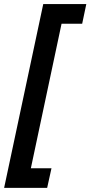

<svg xmlns="http://www.w3.org/2000/svg" viewBox="-60 -747 439 932"><path d="M-40 165 149.9 -727.1H358.9L338.9 -631.8H238.8L89.8 69.8H189.9L168.9 165Z"/></svg>

Font: Open Sans Condensed
Style: Italic
Weight: 400
Width: 3
Italic angle: -12°
Designer: Monotype Design Team
Foundry: Monotype Imaging Inc.
Version: Version 3.000